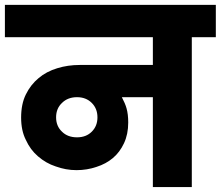

<svg xmlns="http://www.w3.org/2000/svg" viewBox="-37 -760 897 780"><path d="M275.9 -202.1Q313 -202.1 335.9 -225.1Q358.9 -248 358.9 -283.2Q358.9 -318.8 335.9 -341.8Q312.5 -365.2 275.9 -365.2Q238.3 -365.2 214.8 -341.8Q190.9 -319.3 190.9 -283.2Q190.9 -247.6 214.8 -225.1Q237.8 -202.1 275.9 -202.1ZM-17.1 -608.9V-740.2H839.8V-608.9H742.2V0H584V-365.2H458Q471.7 -339.4 477.1 -319.8Q483.9 -295.9 483.9 -262.2Q483.9 -214.8 466.8 -178.2Q449.7 -141.6 421.9 -118.2Q393.6 -94.2 355 -82Q316.4 -68.8 273.9 -68.8Q230.5 -68.8 189 -84Q149.9 -96.7 117.2 -125Q85.9 -151.9 67.9 -191.9Q48.8 -229.5 48.8 -282.2Q48.8 -337.4 67.9 -376Q87.4 -416 120.1 -442.9Q150.9 -469.2 195.8 -482.9Q238.8 -496.1 287.1 -496.1H584V-608.9Z"/></svg>

Font: PoppinsZ
Style: Bold
Weight: 700
Designer: Ninad Kale (Devanagari), Jonny Pinhorn (Latin)
Foundry: Indian Type Foundry
Version: Version 3.002;FEAKit 1.0